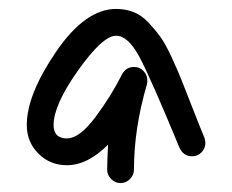

<svg xmlns="http://www.w3.org/2000/svg" viewBox="-20 -350 520 430"><path d="M440 -30Q440 -18 431.5 -9Q423 0 410 0Q391 0 382 -19Q318 -174 292.5 -222Q267 -270 240 -270Q210 -270 155 -192.5Q100 -115 100 -70Q100 -40 130 -40Q158 -40 193.5 -87.5Q229 -135 253 -183Q262 -200 280 -200Q293 -200 301.5 -191Q310 -182 310 -170Q310 -164 309 -161Q280 -62 280 30Q280 42 271 51Q262 60 250 60Q238 60 229 51Q220 42 220 30Q220 12 222 -26Q176 20 130 20Q92 20 66 -6Q40 -32 40 -70Q40 -138 105.5 -234Q171 -330 240 -330Q261 -330 279 -323Q297 -316 312.5 -299.5Q328 -283 339.5 -267Q351 -251 365 -220.5Q379 -190 387.5 -168.5Q396 -147 412 -106Q428 -65 438 -41Q440 -33 440 -30Z"/></svg>

Font: Pecita
Style: Book
Weight: 400
Width: 7
Version: Version 4.3